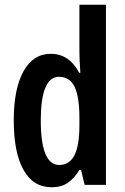

<svg xmlns="http://www.w3.org/2000/svg" viewBox="-20 -780 526 810"><path d="M198 10Q120 10 79 -63.5Q38 -137 38 -272Q38 -405 79 -479Q120 -553 194 -553Q272 -553 314 -473H319Q317 -502 316 -523Q315 -544 315 -559V-760H427V0H337L322 -63H315Q292 -26 265 -8Q238 10 198 10ZM230 -84Q273 -84 294 -125Q315 -166 315 -252V-283Q315 -372 294.5 -414Q274 -456 229 -456Q190 -456 171 -409Q152 -362 152 -273Q152 -84 230 -84Z"/></svg>

Font: Noto Sans Khmer UI ExtraCondensed SemiBold
Style: Regular
Weight: 600
Width: 2
Designer: Danh Hong and the Monotype Design Team
Foundry: Monotype Imaging Inc.
Version: Version 2.002; ttfautohint (v1.8.4.7-5d5b)